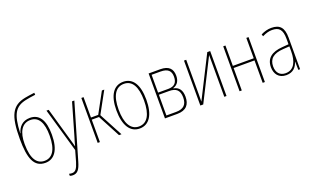

<svg xmlns="http://www.w3.org/2000/svg" viewBox="-97 -1316 3485 2116"><g transform="rotate(-20 1645.0 -258.0)"><path d="M228 10C333 10 400 -78 400 -259C400 -429 344 -515 234 -515C144 -515 97 -457 80 -391H77C86 -613 132 -687 261 -715C289 -722 333 -728 377 -734L375 -758C333 -753 288 -746 262 -741C103 -710 51 -608 51 -335C51 -103 96 10 228 10ZM227 -14C142 -14 83 -80 82 -262C81 -405 133 -491 231 -491C328 -491 373 -408 373 -258C373 -83 312 -14 227 -14Z M465 242C519 242 546 208 571 122L761 -527H734L625 -150C614 -116 606 -89 597 -52H595C590 -71 587 -86 568 -150L460 -527H434L583 -11L547 116C525 190 503 217 464 217C452 217 440 215 430 212V236C440 240 453 242 465 242Z M843 0H869V-263H954L1093 0H1122L975 -277L1112 -527H1084L954 -288H869V-527H843Z M1334 10C1447 10 1510 -89 1510 -265C1510 -441 1448 -537 1336 -537C1223 -537 1159 -440 1159 -265C1159 -90 1223 10 1334 10ZM1334 -14C1239 -14 1185 -103 1185 -265C1185 -427 1238 -513 1336 -513C1432 -513 1483 -428 1483 -265C1483 -101 1431 -14 1334 -14Z M1632 0H1777C1884 0 1927 -58 1927 -147C1927 -225 1895 -268 1833 -279V-283C1888 -300 1910 -344 1910 -401C1910 -478 1871 -527 1767 -527H1632ZM1658 -293V-502H1762C1850 -502 1883 -465 1883 -398C1883 -329 1850 -293 1779 -293ZM1658 -25V-268H1778C1859 -268 1900 -234 1900 -149C1900 -66 1861 -25 1771 -25Z M2047 0H2081L2328 -490C2327 -457 2328 -428 2328 -395V0H2354V-527H2320L2072 -36C2073 -63 2073 -90 2073 -120V-527H2047Z M2507 0H2533V-263H2778V0H2804V-527H2778V-288H2533V-527H2507Z M3053 10C3139 10 3175 -43 3192 -96H3194L3196 0H3217V-371C3217 -487 3173 -537 3073 -537C3032 -537 2990 -526 2950 -505L2958 -481C3003 -503 3037 -512 3073 -512C3155 -512 3191 -474 3191 -366V-302L3116 -296C2990 -287 2922 -234 2922 -130C2922 -53 2964 10 3053 10ZM3053 -13C2988 -13 2948 -55 2948 -130C2948 -218 3002 -265 3117 -272L3192 -277V-220C3192 -98 3152 -13 3053 -13Z"/></g></svg>

Font: Noto Sans Condensed Thin
Style: Regular
Weight: 100
Width: 3
Designer: Monotype Design Team
Foundry: Monotype Imaging Inc.
Version: Version 2.013